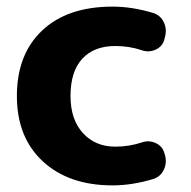

<svg xmlns="http://www.w3.org/2000/svg" viewBox="-20 -550 577 580"><path d="M320 10Q188 10 109.5 -62.5Q31 -135 31 -260Q31 -386 107.5 -458Q184 -530 320 -530Q379 -530 442 -511Q465 -504 475 -482.5Q485 -461 478 -437L476 -429Q470 -409 450 -400Q430 -391 409 -398Q371 -411 328 -411Q264 -411 228.5 -372.5Q193 -334 193 -260Q193 -189 230.5 -148Q268 -107 328 -107Q371 -107 409 -120Q430 -127 450 -118Q470 -109 476 -89L478 -83Q485 -59 475 -37.5Q465 -16 442 -9Q379 10 320 10Z"/></svg>

Font: Rounded Mplus 1c ExtraBold
Style: Regular
Weight: 800
Version: Version 1.059.20150529